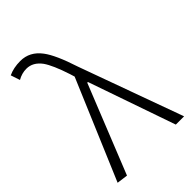

<svg xmlns="http://www.w3.org/2000/svg" viewBox="-241 -900 1001 1001"><g transform="rotate(-45 259.5 -400.0)"><path d="M80 8 19 0 252 -550 244 -576Q213 -671 185 -711Q151 -757 103 -757Q69 -757 38 -739L21 -790Q59 -808 109 -808Q178 -808 223 -748Q261 -698 301 -574L405 -287L509 0H448L281 -481H276Z"/></g></svg>

Font: GenSekiGothic TW L
Style: Regular
Weight: 300
Version: Version 1.501;PS 1;hotconv 16.6.51;makeotf.lib2.5.65220